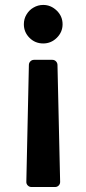

<svg xmlns="http://www.w3.org/2000/svg" viewBox="-20 -571 349 775"><path d="M86.3 162.6 96.6 -309.3Q96.9 -317.8 103 -323.7Q109 -329.5 117.5 -329.5H191.1Q199.6 -329.5 205.6 -323.7Q211.6 -317.8 212 -309.3L222.7 162.6Q223 171.5 217 177.7Q210.9 183.9 202.1 183.9H106.9Q98.4 183.9 92.2 177.7Q85.9 171.5 86.3 162.6ZM87 -512.4Q98 -530.9 115.4 -540.5Q133.2 -551.1 154.5 -551.1Q185.4 -551.1 209.2 -528.1Q232.6 -505.3 232.6 -473Q232.6 -441.4 209.2 -418.3Q186.1 -395.6 154.5 -395.6Q121.8 -395.6 99.1 -418.3Q76.3 -441.1 76.3 -473Q76.3 -495 87 -512.4Z"/></svg>

Font: DeltaSans SemiBold
Style: Regular
Weight: 600
Designer: Rasmus Andersson
Foundry: rsms
Version: Version 3.012